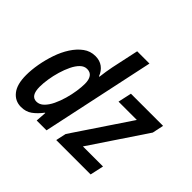

<svg xmlns="http://www.w3.org/2000/svg" viewBox="-173 -983 1216 1216"><g transform="rotate(45 434.5 -375.0)"><path d="M148 10Q94 10 61 -32Q28 -74 28 -156Q28 -203 37.5 -256.5Q47 -310 65 -362.5Q83 -415 110.5 -457.5Q138 -500 173.5 -526Q209 -552 254 -552Q293 -552 320 -532Q347 -512 360 -477H364Q367 -501 371 -528Q375 -555 380 -578L419 -760H529L367 0H279L284 -72H281Q252 -34 221.5 -12Q191 10 148 10ZM193 -83Q220 -83 242 -104.5Q264 -126 280.5 -160.5Q297 -195 308.5 -235.5Q320 -276 325.5 -314Q331 -352 331 -380Q331 -417 317 -437Q303 -457 274 -457Q249 -457 228.5 -437Q208 -417 192 -384Q176 -351 164.5 -312Q153 -273 147 -234.5Q141 -196 141 -165Q141 -83 193 -83ZM454 0 469 -69 725 -451H561L581 -542H869L853 -466L602 -91H782L762 0Z"/></g></svg>

Font: Noto Sans Condensed SemiBold
Style: Italic
Weight: 600
Width: 3
Italic angle: -12°
Designer: Monotype Design Team
Foundry: Monotype Imaging Inc.
Version: Version 2.013; ttfautohint (v1.8.4.7-5d5b)